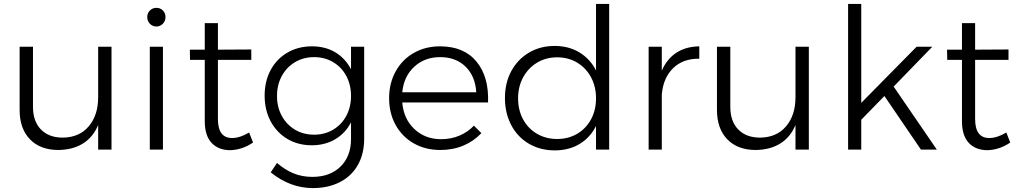

<svg xmlns="http://www.w3.org/2000/svg" viewBox="-20 -762 5189 978"><path d="M548 -524V0H480V-125Q454 -63 402.5 -31Q351 1 278 2Q185 2 132.5 -52.5Q80 -107 80 -202V-524H148V-218Q148 -144 188.5 -102.5Q229 -61 300 -61Q384 -62 432 -118.5Q480 -175 480 -267V-524Z M823 -675Q823 -655 809.5 -641Q796 -627 777 -627Q757 -627 743.5 -641Q730 -655 730 -675Q730 -695 743.5 -708.5Q757 -722 777 -722Q797 -722 810 -708.5Q823 -695 823 -675ZM743 -524H810V0H743Z M1269 -36Q1215 1 1153 3Q1093 3 1058 -34Q1023 -71 1023 -145V-457H948L947 -509H1023V-644H1090V-509L1260 -510V-457H1090V-156Q1090 -59 1162 -59Q1202 -59 1249 -87Z M1835 -524V-55Q1835 21 1803 78Q1771 135 1711.5 165.5Q1652 196 1574 196Q1458 196 1359 116L1391 68Q1431 103 1475 121Q1519 139 1571 139Q1661 139 1714.5 86.5Q1768 34 1768 -54V-139Q1740 -84 1688 -53Q1636 -22 1568 -22Q1498 -22 1443.5 -54.5Q1389 -87 1358.5 -144.5Q1328 -202 1328 -275Q1328 -348 1358.5 -405Q1389 -462 1444 -494Q1499 -526 1569 -526Q1637 -526 1688 -495.5Q1739 -465 1768 -409V-524ZM1768 -273Q1768 -330 1744 -375Q1720 -420 1677 -445.5Q1634 -471 1580 -471Q1526 -471 1483 -445.5Q1440 -420 1415.5 -375Q1391 -330 1391 -273Q1391 -216 1415.5 -171.5Q1440 -127 1482.5 -101.5Q1525 -76 1580 -76Q1634 -76 1677 -101.5Q1720 -127 1744 -172Q1768 -217 1768 -273Z M2466 -240H2029Q2036 -156 2091 -104.5Q2146 -53 2227 -53Q2277 -53 2320 -71Q2363 -89 2394 -122L2432 -84Q2394 -43 2340.5 -20.5Q2287 2 2223 2Q2147 2 2088 -31.5Q2029 -65 1995.5 -125Q1962 -185 1962 -262Q1962 -338 1995.5 -398.5Q2029 -459 2088 -492.5Q2147 -526 2221 -526Q2343 -526 2407 -448.5Q2471 -371 2466 -240ZM2406 -292Q2401 -374 2351.5 -422.5Q2302 -471 2222 -471Q2143 -471 2090 -422Q2037 -373 2029 -292Z M3083 -742V0H3016V-120Q2986 -61 2932 -28.5Q2878 4 2806 4Q2732 4 2674 -30Q2616 -64 2584 -125Q2552 -186 2552 -263Q2552 -340 2584.5 -400Q2617 -460 2674.5 -494Q2732 -528 2805 -528Q2877 -528 2931.5 -495Q2986 -462 3016 -403V-742ZM3016 -261Q3016 -321 2990.5 -368.5Q2965 -416 2920 -443Q2875 -470 2818 -470Q2761 -470 2716 -443Q2671 -416 2645 -368.5Q2619 -321 2619 -261Q2619 -201 2644.5 -154Q2670 -107 2715.5 -80.5Q2761 -54 2818 -54Q2875 -54 2920 -80.5Q2965 -107 2990.5 -154Q3016 -201 3016 -261Z M3542 -526V-463Q3459 -464 3408.5 -414.5Q3358 -365 3351 -280V0H3284V-524H3351V-402Q3377 -462 3425.5 -493.5Q3474 -525 3542 -526Z M4100 -524V0H4032V-125Q4006 -63 3954.5 -31Q3903 1 3830 2Q3737 2 3684.5 -52.5Q3632 -107 3632 -202V-524H3700V-218Q3700 -144 3740.5 -102.5Q3781 -61 3852 -61Q3936 -62 3984 -118.5Q4032 -175 4032 -267V-524Z M4671 0 4485 -273 4367 -152V0H4300V-742H4367V-238L4649 -524H4729L4532 -321L4752 0Z M5126 -36Q5072 1 5010 3Q4950 3 4915 -34Q4880 -71 4880 -145V-457H4805L4804 -509H4880V-644H4947V-509L5117 -510V-457H4947V-156Q4947 -59 5019 -59Q5059 -59 5106 -87Z"/></svg>

Font: TypoPRO Montserrat
Style: Regular
Weight: 300
Designer: Julieta Ulanovsky
Foundry: Julieta Ulanovsky
Version: Version 6.001